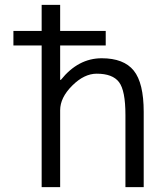

<svg xmlns="http://www.w3.org/2000/svg" viewBox="-20 -770 681 790"><path d="M35.2 -583V-642.6H151.4V-750H227.5V-642.6H415V-583H227.5V-441.4H230.5Q301.8 -530.3 398.4 -530.3Q489.3 -530.3 530.3 -479.5Q571.3 -428.7 571.3 -309.6V0H496.1V-296.9Q496.1 -397.5 469.7 -432.1Q443.4 -466.8 377.9 -466.8Q326.2 -466.8 276.9 -417.5Q227.5 -368.2 227.5 -316.4V0H151.4V-583Z"/></svg>

Font: Gen Shin Gothic Normal
Style: Regular
Weight: 300
Designer: [Source Han Sans]
Ryoko NISHIZUKA  (kana & ideographs); Paul D. Hunt (Latin, Greek & Cyrillic); Wenlong ZHANG  (bopomofo
Version: Version 1.002.20150607